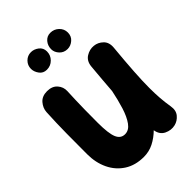

<svg xmlns="http://www.w3.org/2000/svg" viewBox="-252 -901 1092 1092"><g transform="rotate(-45 294.5 -355.0)"><path d="M560.1 -477.5Q550.3 -373 545.7 -300.5Q541 -228 541 -173.3Q541 -127.4 543.9 -89.6Q546.9 -51.8 553.2 -13.2Q559.6 24.9 540 48.3Q520.5 71.8 492.2 78.6Q459.5 86.4 427.2 70.8Q395 55.2 388.7 14.6Q357.4 45.4 320.8 64Q284.2 82.5 242.2 82.5Q173.8 82.5 125 51Q76.2 19.5 50.3 -34.7Q24.4 -88.9 24.4 -156.7Q24.4 -236.3 25.1 -321.8Q25.9 -407.2 30.3 -489.7Q32.2 -521 54.2 -546.4Q76.2 -571.8 116.2 -571.8Q157.2 -571.8 178.7 -547.1Q200.2 -522.5 198.7 -490.2Q197.3 -457 196 -423.1Q194.8 -389.2 194.1 -345.9Q193.4 -302.7 193.4 -240.7Q193.4 -154.8 208.3 -119.6Q223.1 -84.5 257.3 -84.5Q289.1 -84.5 311.8 -116Q334.5 -147.5 350.6 -199Q366.7 -250.5 378.9 -311V-312Q381.8 -351.1 385.5 -396Q389.2 -440.9 394 -493.2Q397.9 -533.2 426.8 -551.3Q455.6 -569.3 487.3 -565.9Q517.6 -563 540.8 -540.5Q564 -518.1 560.1 -477.5ZM436.5 -724.1Q436.5 -694.3 415.5 -676.3Q394.5 -658.2 369.1 -658.2Q339.8 -658.2 320.8 -678.7Q301.8 -699.2 301.8 -723.6Q301.8 -752 319.3 -772.7Q336.9 -793.5 364.3 -793.5Q394 -793.5 415.3 -773.2Q436.5 -752.9 436.5 -724.1ZM276.4 -731.9Q276.4 -701.2 254.9 -679.7Q233.4 -658.2 202.6 -658.2Q173.8 -658.2 157.7 -680.4Q141.6 -702.6 141.6 -726.1Q141.6 -753.9 161.1 -773.7Q180.7 -793.5 208.5 -793.5Q232.9 -793.5 254.6 -777.1Q276.4 -760.7 276.4 -731.9Z"/></g></svg>

Font: Mikhak Black
Style: Regular
Weight: 900
Designer: Amin Abedi
Version: Version 3.3